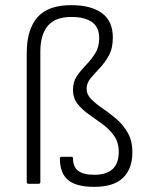

<svg xmlns="http://www.w3.org/2000/svg" viewBox="-20 -715 578 747"><path d="M346 12Q277 12 245 -14.5Q213 -41 213 -99Q213 -105 220 -105H258Q264 -105 264 -99Q264 -66 284 -50.5Q304 -35 347 -35Q442 -35 442 -124Q442 -161 424 -186.5Q406 -212 379.5 -231.5Q353 -251 326.5 -269.5Q300 -288 282 -310.5Q264 -333 264 -366Q264 -397 279.5 -419.5Q295 -442 315 -462.5Q335 -483 350.5 -507.5Q366 -532 366 -567Q366 -609 338 -629Q310 -649 258 -649Q195 -649 166 -614.5Q137 -580 137 -514V-7Q137 0 131 0H91Q84 0 84 -7V-508Q84 -600 125.5 -647.5Q167 -695 257 -695Q334 -695 376.5 -664Q419 -633 419 -569Q419 -527 403.5 -499Q388 -471 368 -450Q348 -429 332.5 -410.5Q317 -392 317 -369Q317 -347 335 -329Q353 -311 379.5 -293Q406 -275 432.5 -252.5Q459 -230 477 -198.5Q495 -167 495 -123Q495 -58 458.5 -23Q422 12 346 12Z"/></svg>

Font: Sofia Sans Light
Style: Regular
Weight: 300
Designer: Botio Nikoltchev, Ani Petrova
Foundry: lettersoup
Version: Version 4.100; ttfautohint (v1.8.3)